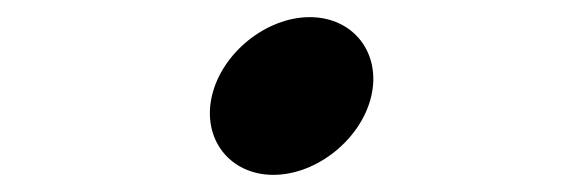

<svg xmlns="http://www.w3.org/2000/svg" viewBox="-20 -169 680 224"><path d="M227.2 -57C215.6 -6.8 248.1 35 298.9 35C349.7 35 401.6 -6.8 413.2 -57C424.8 -107.2 392.2 -149 341.4 -149C290.6 -149 238.8 -107.2 227.2 -57Z"/></svg>

Font: Linux Libertine Mono O 
Style: Mono Bold Oblique
Weight: 400
Italic angle: -13°
Designer: Philipp H. Poll
Foundry: Philipp H. Poll
Version: Version 5.1.7